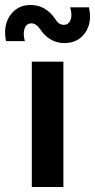

<svg xmlns="http://www.w3.org/2000/svg" viewBox="-62 -746 379 766"><path d="M194.8 -574.2Q134.8 -574.2 97.2 -630.9Q82 -652.8 63 -652.8Q43.9 -652.8 36.4 -632.8Q28.8 -612.8 37.1 -582H-38.1Q-50.3 -644 -21.2 -685.1Q7.8 -726.1 60.1 -726.1Q121.1 -726.1 159.2 -668.9Q172.4 -647 192.1 -647Q211.9 -647 219.5 -666.5Q227.1 -686 217.8 -716.8H293Q306.2 -655.8 277.6 -615Q249 -574.2 194.8 -574.2ZM64.9 -500H190.9V0H64.9Z"/></svg>

Font: Oakes Grotesk
Style: SemiBold
Weight: 600
Designer: Samuel Oakes
Foundry: Samuel Oakes
Version: Version 1.0 | wf-rip DC20170320